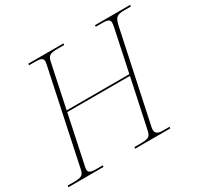

<svg xmlns="http://www.w3.org/2000/svg" viewBox="-160 -897 1116 1079"><g transform="rotate(-30 397.5 -357.0)"><path d="M-9 0H219L221 -10H176C137 -10 128 -20 128 -35C128 -40 129 -46 130 -52L197 -369H604L537 -55C530 -21 521 -10 471 -10H426L424 0H652L654 -10H611C583 -10 563 -16 563 -43C563 -48 564 -53 565 -59L689 -642C700 -693 711 -704 761 -704H804V-714H576V-704H621C658 -704 667 -695 667 -678C667 -670 665 -660 663 -649L606 -379H199L258 -659C265 -693 276 -704 326 -704H371V-714H143V-704H186C224 -704 233 -694 233 -678C233 -672 232 -664 230 -656L102 -52C95 -21 86 -10 36 -10H-7Z"/></g></svg>

Font: Noto Serif Display Thin
Style: Italic
Weight: 100
Italic angle: -12°
Designer: Monotype Design Team
Foundry: Monotype Imaging Inc.
Version: Version 2.009